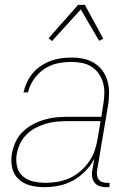

<svg xmlns="http://www.w3.org/2000/svg" viewBox="-20 -766 540 794"><path d="M163 8Q133 8 105.5 1Q78 -6 57.5 -24.5Q37 -43 30.5 -71.5Q24 -100 29 -129Q33 -153 43.5 -177Q54 -201 72.5 -219.5Q91 -238 114 -250.5Q137 -263 161.5 -270.5Q186 -278 210.5 -280.5Q235 -283 259 -283H399L407 -334Q411 -357 411.5 -379.5Q412 -402 406.5 -422.5Q401 -443 389 -460.5Q377 -478 359.5 -489.5Q342 -501 320 -505.5Q298 -510 275 -510Q247 -510 218 -504Q189 -498 163.5 -481Q138 -464 120 -438Q102 -412 96 -384H77Q82 -405 91.5 -425.5Q101 -446 115.5 -463.5Q130 -481 150 -494Q170 -507 190.5 -514.5Q211 -522 232.5 -525Q254 -528 275 -528Q301 -528 325 -523Q349 -518 369.5 -505.5Q390 -493 404 -473.5Q418 -454 424.5 -431Q431 -408 431 -382.5Q431 -357 427 -331L381 -58Q380 -49 381.5 -39.5Q383 -30 388.5 -23Q394 -16 403 -13Q412 -10 421 -10H433V8H418Q405 8 392.5 4Q380 0 372 -9.5Q364 -19 361.5 -32Q359 -45 361 -58L370 -108Q355 -81 332 -57.5Q309 -34 281 -19Q253 -4 223 2Q193 8 163 8ZM169 -10Q194 -10 219.5 -14.5Q245 -19 269 -30Q293 -41 313 -58.5Q333 -76 348.5 -98Q364 -120 372 -144.5Q380 -169 384 -194L396 -265H259Q237 -265 214.5 -263Q192 -261 170 -254.5Q148 -248 127 -237Q106 -226 89.5 -209.5Q73 -193 63 -171.5Q53 -150 49 -128Q45 -102 50.5 -77.5Q56 -53 74.5 -37Q93 -21 118 -15.5Q143 -10 169 -10ZM195 -596 181 -608 303 -746H331L407 -606L390 -597L314 -727Z"/></svg>

Font: Iosevka SS18 Thin
Style: Italic
Weight: 100
Italic angle: -9°
Monospace: yes
Designer: Belleve Invis
Foundry: Belleve Invis
Version: Version 25.1.1; ttfautohint (v1.8.4)